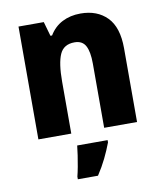

<svg xmlns="http://www.w3.org/2000/svg" viewBox="-86 -629 781 920"><g transform="rotate(-10 304.0 -169.0)"><path d="M368 -559Q449 -559 497 -510Q545 -461 545 -359V0H385V-313Q385 -370 369.5 -399Q354 -428 316 -428Q263 -428 244 -385Q225 -342 225 -253V0H65V-549H188L208 -479H216Q240 -519 279 -539Q318 -559 368 -559ZM391 72Q377 109 359 146Q341 183 316 221H218V208Q223 189 228 162Q233 135 237 108Q241 81 243 61H391Z"/></g></svg>

Font: Noto Sans SemiCondensed ExtraBold
Style: Regular
Weight: 800
Width: 4
Designer: Monotype Design Team
Foundry: Monotype Imaging Inc.
Version: Version 2.013; ttfautohint (v1.8.4.7-5d5b)